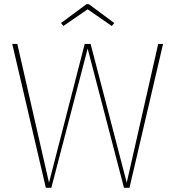

<svg xmlns="http://www.w3.org/2000/svg" viewBox="-20 -889 830 909"><path d="M593 0H567L395 -659L223 0H197L38 -681H62L212 -24L381 -681H409L580 -24L729 -681H752ZM269 -780 389 -869H401L521 -780L509 -766L395 -845L280 -766Z"/></svg>

Font: Fira Sans Thin
Style: Regular
Weight: 100
Designer: bBox Type GmbH & Carrois Corporate GbR & Edenspiekermann AG
Foundry: bBox Type GmbH & Carrois Corporate GbR & Edenspiekermann AG
Version: Version 4.301